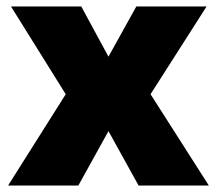

<svg xmlns="http://www.w3.org/2000/svg" viewBox="-20 -573 670 593"><path d="M183 -282 14 -553H231L315 -398L401 -553H618L445 -282L625 0H408L315 -168L222 0H5Z"/></svg>

Font: Noto Sans Hebrew Black
Style: Regular
Weight: 900
Designer: Monotype Design Team
Foundry: Monotype Imaging Inc.
Version: Version 2.003